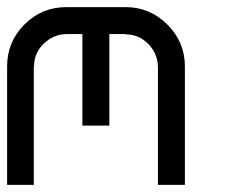

<svg xmlns="http://www.w3.org/2000/svg" viewBox="-20 -520 707 540"><path d="M424.2 0V-333.3Q423.3 -369.2 397.1 -396.2Q370.8 -423.3 333.3 -423.3V-424.2H287.5V-166.7H211.7V-424.2H166.7Q130 -423.3 102.9 -397.1Q75.8 -370.8 75.8 -333.3H75V0H0V-333.3Q0 -402.5 48.8 -451.2Q97.5 -500 166.7 -500H333.3Q401.7 -500 450.8 -450.8Q500 -401.7 500 -333.3V0Z"/></svg>

Font: 0xA000-Squareish-Mono
Style: Squareish-Mono
Weight: 400
Version: Version 0.1